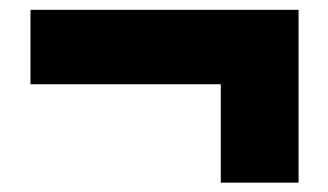

<svg xmlns="http://www.w3.org/2000/svg" viewBox="-20 -478 683 400"><path d="M440 -97.5V-302.5H43.5V-457.5H602V-97.5Z"/></svg>

Font: Encode Sans Semi Condensed Black
Style: Regular
Weight: 900
Width: 4
Designer: Multiple Designers
Foundry: Impallari Type
Version: Version 2.000